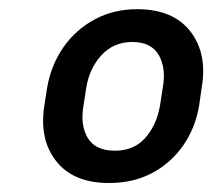

<svg xmlns="http://www.w3.org/2000/svg" viewBox="-20 -742 469 424"><path d="M78.1 -509.8 84 -547.9Q92.8 -598.6 120.1 -637.7Q147.5 -676.8 189.2 -699.2Q231 -721.7 282.7 -721.7Q362.3 -721.7 400.4 -672.6Q438.5 -623.5 425.3 -547.9L419.9 -509.8Q411.6 -459.5 384.5 -420.7Q357.4 -381.8 315.9 -359.9Q274.4 -337.9 221.7 -337.9Q142.6 -337.4 104.2 -386Q65.9 -434.6 78.1 -509.8ZM170.4 -547.9 164.6 -509.8Q156.7 -466.3 173.6 -437.7Q190.4 -409.2 233.9 -409.2Q275.9 -409.2 301 -437.7Q326.2 -466.3 333.5 -509.8L339.4 -547.9Q347.2 -590.3 331.1 -619.6Q314.9 -648.9 272 -649.4Q230 -648.9 203.6 -619.6Q177.2 -590.3 170.4 -547.9Z"/></svg>

Font: Inter Tight Medium
Style: Italic
Weight: 500
Italic angle: -9.39999°
Designer: Rasmus Andersson
Foundry: rsms
Version: Version 3.004